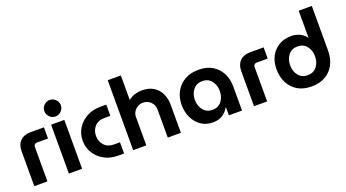

<svg xmlns="http://www.w3.org/2000/svg" viewBox="-56 -1307 3394 1883"><g transform="rotate(-20 1641.0 -365.5)"><path d="M60 0V-365Q60 -433 98.5 -471.5Q137 -510 205 -510H346V-393H229Q216 -393 206.5 -384Q197 -375 197 -361V0Z M421 0V-510H559V0ZM490 -571Q455 -571 429.5 -596.5Q404 -622 404 -657Q404 -692 429.5 -717.5Q455 -743 490 -743Q525 -743 550.5 -717.5Q576 -692 576 -657Q576 -622 550.5 -596.5Q525 -571 490 -571Z M933 0Q854 0 792 -34Q730 -68 694 -125.5Q658 -183 658 -255Q658 -327 694 -384.5Q730 -442 792 -476Q854 -510 933 -510H997V-393H933Q870 -393 833.5 -353.5Q797 -314 797 -255Q797 -197 833.5 -157Q870 -117 933 -117H997V0Z M1092 0V-730H1229V-474Q1261 -500 1298 -511Q1335 -522 1371 -522Q1445 -522 1493.5 -491Q1542 -460 1566 -408Q1590 -356 1590 -293V0H1453V-293Q1453 -340 1420.5 -372.5Q1388 -405 1341 -405Q1311 -405 1285.5 -390.5Q1260 -376 1244.5 -351.5Q1229 -327 1229 -297V0Z M1921 12Q1851 12 1799 -24Q1747 -60 1718.5 -120.5Q1690 -181 1690 -254Q1690 -329 1722.5 -390Q1755 -451 1816 -486.5Q1877 -522 1962 -522Q2048 -522 2107 -486Q2166 -450 2197 -389Q2228 -328 2228 -254V0H2091V-85H2089Q2066 -45 2026.5 -16.5Q1987 12 1921 12ZM1960 -105Q2020 -105 2054.5 -149Q2089 -193 2089 -256Q2089 -318 2054.5 -361.5Q2020 -405 1960 -405Q1899 -405 1864 -361.5Q1829 -318 1829 -256Q1829 -193 1864 -149Q1899 -105 1960 -105Z M2353 0V-365Q2353 -433 2391.5 -471.5Q2430 -510 2498 -510H2639V-393H2522Q2509 -393 2499.5 -384Q2490 -375 2490 -361V0Z M2953 12Q3035 12 3095.5 -22Q3156 -56 3189 -118.5Q3222 -181 3222 -265V-730H3085V-447H3084Q3061 -482 3019.5 -502Q2978 -522 2930 -522Q2855 -522 2800 -489Q2745 -456 2714.5 -398.5Q2684 -341 2684 -265Q2684 -185 2715.5 -122.5Q2747 -60 2807 -24Q2867 12 2953 12ZM2953 -105Q2892 -105 2857.5 -148.5Q2823 -192 2823 -255Q2823 -318 2857.5 -361.5Q2892 -405 2953 -405Q3014 -405 3048.5 -361.5Q3083 -318 3083 -255Q3083 -192 3048.5 -148.5Q3014 -105 2953 -105Z"/></g></svg>

Font: MuseoModerno SemiBold
Style: Regular
Weight: 600
Designer: Pablo Cosgaya, Héctor Gatti, Marcela Romero, and the Authors of The MuseoModerno Project.
Foundry: Omnibus-Type Team
Version: Version 1.001